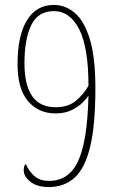

<svg xmlns="http://www.w3.org/2000/svg" viewBox="-20 -744 465 777"><path d="M178 13Q130 13 103 -8.5Q76 -30 76 -55Q76 -76 85 -80Q94 -56 116.5 -34Q139 -12 179 -12Q260 -12 297 -94Q334 -176 338 -357Q333 -348 316 -330.5Q299 -313 271 -299Q243 -285 205 -285Q136 -285 93.5 -334.5Q51 -384 51 -484Q51 -600 89 -662Q127 -724 198 -724Q245 -724 283 -691.5Q321 -659 343.5 -585.5Q366 -512 366 -388Q366 -238 345 -150.5Q324 -63 282 -25Q240 13 178 13ZM205 -310Q256 -310 287.5 -336.5Q319 -363 338 -397Q338 -552 300.5 -625.5Q263 -699 198 -699Q134 -699 106.5 -642.5Q79 -586 79 -488Q79 -310 205 -310Z"/></svg>

Font: Noto Serif Georgian ExtraCondensed Thin
Style: Regular
Weight: 100
Width: 2
Designer: Monotype Design Team, Akaki Razmadze
Foundry: Google LLC
Version: Version 2.003; ttfautohint (v1.8.4.7-5d5b)